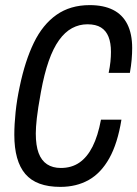

<svg xmlns="http://www.w3.org/2000/svg" viewBox="-20 -719 537 751"><path d="M216 12Q122 12 79 -38.5Q36 -89 36 -192Q36 -232 41 -280.5Q46 -329 57 -380Q78 -481 112.5 -552Q147 -623 201 -661Q255 -699 331 -699Q385 -699 422 -680.5Q459 -662 478 -624.5Q497 -587 497 -531Q497 -510 495 -486Q493 -462 488 -434H405Q410 -458 412 -478Q414 -498 414 -516Q414 -551 404.5 -575Q395 -599 375 -611.5Q355 -624 322 -624Q290 -624 262 -609Q234 -594 211 -562Q188 -530 170.5 -480Q153 -430 140 -359Q134 -326 130 -300.5Q126 -275 124 -256.5Q122 -238 121 -223.5Q120 -209 120 -197Q120 -150 131 -120.5Q142 -91 164 -76.5Q186 -62 218 -62Q260 -62 290.5 -83Q321 -104 342 -145.5Q363 -187 375 -251H455Q440 -158 407.5 -100Q375 -42 327 -15Q279 12 216 12Z"/></svg>

Font: Archivo ExtraCondensed
Style: Italic
Weight: 400
Width: 2
Italic angle: -10°
Designer: Hector Gatti
Foundry: Omnibus-Type
Version: Version 2.001